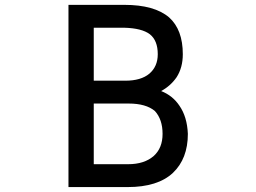

<svg xmlns="http://www.w3.org/2000/svg" viewBox="-20 -759 1040 779"><path d="M498 0H257.8V-739.3H484.4Q606.4 -739.3 666 -688.5Q721.7 -638.7 721.7 -539.1Q721.7 -484.4 696.3 -445.3Q671.9 -410.2 633.8 -389.6Q680.7 -371.1 708 -330.1Q739.3 -285.2 742.2 -215.8Q742.2 -115.2 681.6 -57.6Q620.1 0 498 0ZM502 -338.9H360.4V-92.8H500Q565.4 -92.8 603.5 -126Q639.6 -158.2 639.6 -215.8Q639.6 -274.4 608.4 -308.6Q572.3 -338.9 502 -338.9ZM360.4 -646.5V-431.6H488.3Q551.8 -431.6 585.9 -460Q620.1 -489.3 620.1 -539.1Q620.1 -594.7 587.9 -620.1Q555.7 -644.5 484.4 -646.5Z"/></svg>

Font: RobotoJAA
Style: Medium
Weight: 500
Version: Version 2.05; 2016-11-05